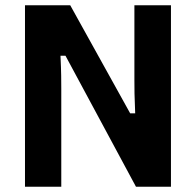

<svg xmlns="http://www.w3.org/2000/svg" viewBox="-20 -710 744 730"><path d="M75 0V-690H247L475 -279H494Q491.8 -326 491.4 -354Q491 -382 491 -405V-690H630V0H497L229 -498H210Q212.2 -451 212.6 -423Q213 -395 213 -372V0Z"/></svg>

Font: Mozilla Text ExtraLight
Style: Regular
Weight: 200
Designer: Studio DRAMA
Foundry: Studio DRAMA
Version: Version 1.000